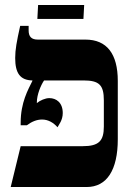

<svg xmlns="http://www.w3.org/2000/svg" viewBox="-20 -751 529 771"><path d="M130 -675H315L318 -731H133ZM453 -192V-426C453 -535 409 -592 323 -592H132C106 -592 95 -604 95 -629V-647H61C47 -584 41 -552 41 -518C41 -457 61 -429 110 -428V-426C93 -391 63 -340 63 -258V-248H88C108 -263 128 -271 149 -271C174 -271 195 -258 211 -240C216 -250 232 -268 232 -297C232 -339 206 -357 178 -357C162 -357 141 -348 128 -337V-340C128 -371 144 -409 157 -428H315C378 -428 397 -410 397 -348V-243C397 -185 377 -164 312 -164H63L23 0H328C409 0 453 -68 453 -192Z"/></svg>

Font: Noto Serif Hebrew Condensed Extra
Style: Regular
Weight: 800
Width: 3
Designer: Monotype Design Team
Foundry: Monotype Imaging Inc.
Version: Version 1.901